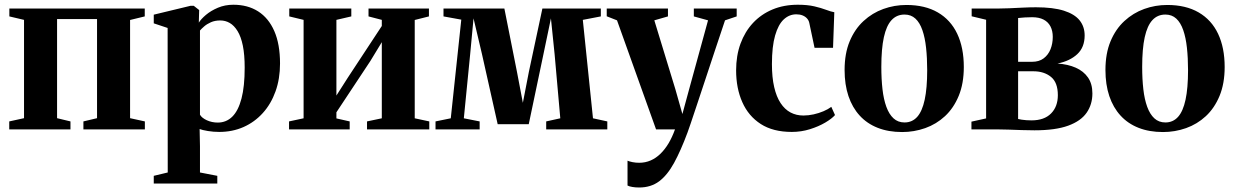

<svg xmlns="http://www.w3.org/2000/svg" viewBox="-20 -560 5343 831"><path d="M20 0V-34.5L84 -48.5V-474L20.5 -489V-523H606.5V-489L543 -473.5V-48.5L607 -34.5V0H341V-34.5L400 -48.5V-477.5H227V-48.5L285 -34.5V0Z M645.5 234.5V201L706 186.5L705.5 -439L645.5 -459V-496.5L805 -535H818.5L842 -516.5L840.5 -462Q850 -477.5 871.2 -495.5Q892.5 -513.5 923 -526.5Q953.5 -539.5 990 -539.5Q1052 -539.5 1097.2 -510.8Q1142.5 -482 1167.2 -425.5Q1192 -369 1192 -285Q1192 -219 1172.5 -164.5Q1153 -110 1117.5 -70.8Q1082 -31.5 1034 -10.2Q986 11 929 11Q903.5 11 879.5 7Q855.5 3 844 -1.5L845.5 73V186.5L920.5 201V234.5ZM922.5 -29.5Q959.5 -29.5 985.5 -55.2Q1011.5 -81 1025.2 -133.5Q1039 -186 1039 -267Q1039 -323.5 1031 -362.5Q1023 -401.5 1008.2 -425.5Q993.5 -449.5 974.5 -460.5Q955.5 -471.5 933.5 -471.5Q910.5 -471.5 893 -463.8Q875.5 -456 863.8 -445.8Q852 -435.5 845.5 -428V-63.5Q853.5 -49.5 875.2 -39.5Q897 -29.5 922.5 -29.5Z M1231 0V-34.5L1294 -48V-474L1232 -489V-523H1500.5V-489L1436 -474V-146.5L1485.5 -224L1632.5 -447.5V-474L1575 -489V-523H1836.5V-489L1775 -473.5V-48L1838 -34.5V0H1568.5V-34.5L1632.5 -48V-377.5L1583 -296L1436 -74V-47.5L1493.5 -34.5V0Z M1865 0V-34.5L1931 -48L1976.5 -475L1899.5 -489V-523H2163L2217.5 -249L2243 -115L2269 -249L2327.5 -523H2580.5V-489L2502.5 -474L2546.5 -48L2608.5 -34.5V0H2344V-34.5L2405 -48L2380.5 -324.5L2364.5 -480.5L2332 -325L2268.5 -22.5H2134L2066 -326L2029.5 -480.5L2015 -326L1987.5 -48L2056 -34.5V0Z M2746.5 251.5Q2730 251.5 2716.8 249.2Q2703.5 247 2696 243V135.5Q2704 139 2717.8 141.8Q2731.5 144.5 2746.5 144.5Q2773 144.5 2796 134.5Q2819 124.5 2838.5 105.5Q2858 86.5 2873.8 60Q2889.5 33.5 2901.5 0H2819.5L2650.5 -472L2606 -489.5V-523H2871V-489L2812 -472L2903 -174L2933.5 -66.5L2961.5 -169.5L3044.5 -472L2983 -489V-523H3168.5V-489L3118 -472Q3097 -410 3075.5 -345Q3054 -280 3033.8 -219Q3013.5 -158 2997 -108.2Q2980.5 -58.5 2969.5 -26Q2958.5 6.5 2955.5 14Q2926.5 92 2897.5 145Q2868.5 198 2832.8 224.8Q2797 251.5 2746.5 251.5Z M3407 11Q3326 11 3272.8 -23.2Q3219.5 -57.5 3192.8 -117.8Q3166 -178 3166 -255.5Q3166 -319 3185 -371Q3204 -423 3239.2 -460.8Q3274.5 -498.5 3323.5 -519Q3372.5 -539.5 3433 -539.5Q3475 -539.5 3504.8 -532.5Q3534.5 -525.5 3555.5 -517.5Q3576.5 -509.5 3591 -507L3585.5 -353H3505.5L3483 -459.5Q3481 -471 3473.2 -479.8Q3465.5 -488.5 3453.8 -493.2Q3442 -498 3426.5 -498Q3396 -498 3372.2 -476Q3348.5 -454 3334.8 -406.5Q3321 -359 3321 -282.5Q3321 -225 3330.8 -183Q3340.5 -141 3358.5 -113.8Q3376.5 -86.5 3401.5 -73.2Q3426.5 -60 3457 -60Q3479 -60 3501.5 -65Q3524 -70 3544 -78.5Q3564 -87 3578 -97.5L3594 -62Q3580.5 -46.5 3551.8 -29.5Q3523 -12.5 3485.5 -0.8Q3448 11 3407 11Z M3635.5 -257Q3635.5 -328.5 3657.5 -381.2Q3679.5 -434 3717.5 -469Q3755.5 -504 3803.2 -521.2Q3851 -538.5 3903 -538.5Q3983.5 -538.5 4039 -506.2Q4094.5 -474 4123 -413.8Q4151.5 -353.5 4151.5 -270Q4151.5 -198.5 4129.5 -145.2Q4107.5 -92 4070 -57.2Q4032.5 -22.5 3984.5 -5.5Q3936.5 11.5 3884.5 11.5Q3825 11.5 3778.8 -6.8Q3732.5 -25 3700.8 -59.8Q3669 -94.5 3652.2 -144.2Q3635.5 -194 3635.5 -257ZM3895 -30Q3928 -30 3949.8 -54.2Q3971.5 -78.5 3982.2 -128.5Q3993 -178.5 3993 -256Q3993 -309 3988.2 -353Q3983.5 -397 3972.2 -429.5Q3961 -462 3942 -479.5Q3923 -497 3895 -497Q3861 -497 3838.8 -473Q3816.5 -449 3805.5 -399Q3794.5 -349 3794.5 -270.5Q3794.5 -217.5 3799.5 -173.8Q3804.5 -130 3816.2 -97.8Q3828 -65.5 3847.2 -47.8Q3866.5 -30 3895 -30Z M4457.5 4Q4431 4 4401.8 3Q4372.5 2 4345 1Q4317.5 0 4296 0H4184.5V-33.5L4248 -47.5V-474.5L4185.5 -489.5V-523H4298Q4319 -523 4347.5 -524.2Q4376 -525.5 4406.8 -527Q4437.5 -528.5 4463.5 -528.5Q4538 -528.5 4584.5 -513.8Q4631 -499 4652.8 -471.8Q4674.5 -444.5 4674.5 -406.5Q4674.5 -355.5 4642.8 -325.8Q4611 -296 4557 -285Q4602 -282 4636 -267Q4670 -252 4689 -224.5Q4708 -197 4708 -155.5Q4708 -108 4683 -72Q4658 -36 4603 -16Q4548 4 4457.5 4ZM4444.5 -39Q4499.5 -39 4529 -68.8Q4558.5 -98.5 4558.5 -148Q4558.5 -203 4528.8 -227.2Q4499 -251.5 4452.5 -251.5H4386.5V-45Q4393 -43.5 4402 -42Q4411 -40.5 4422 -39.8Q4433 -39 4444.5 -39ZM4386.5 -292.5H4446.5Q4477.5 -292.5 4497.2 -307.5Q4517 -322.5 4526.8 -347Q4536.5 -371.5 4536.5 -400.5Q4536.5 -426.5 4526.5 -445.8Q4516.5 -465 4496.8 -475.2Q4477 -485.5 4447 -485.5Q4430 -485.5 4414.8 -484.5Q4399.5 -483.5 4386.5 -482Z M4764.5 -257Q4764.5 -328.5 4786.5 -381.2Q4808.5 -434 4846.5 -469Q4884.5 -504 4932.2 -521.2Q4980 -538.5 5032 -538.5Q5112.5 -538.5 5168 -506.2Q5223.5 -474 5252 -413.8Q5280.5 -353.5 5280.5 -270Q5280.5 -198.5 5258.5 -145.2Q5236.5 -92 5199 -57.2Q5161.5 -22.5 5113.5 -5.5Q5065.5 11.5 5013.5 11.5Q4954 11.5 4907.8 -6.8Q4861.5 -25 4829.8 -59.8Q4798 -94.5 4781.2 -144.2Q4764.5 -194 4764.5 -257ZM5024 -30Q5057 -30 5078.8 -54.2Q5100.5 -78.5 5111.2 -128.5Q5122 -178.5 5122 -256Q5122 -309 5117.2 -353Q5112.5 -397 5101.2 -429.5Q5090 -462 5071 -479.5Q5052 -497 5024 -497Q4990 -497 4967.8 -473Q4945.5 -449 4934.5 -399Q4923.5 -349 4923.5 -270.5Q4923.5 -217.5 4928.5 -173.8Q4933.5 -130 4945.2 -97.8Q4957 -65.5 4976.2 -47.8Q4995.5 -30 5024 -30Z"/></svg>

Font: Merriweather 96pt
Style: Bold
Weight: 700
Version: Version 2.100